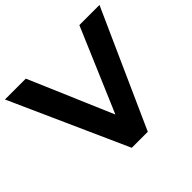

<svg xmlns="http://www.w3.org/2000/svg" viewBox="-182 -899 1093 1093"><g transform="rotate(-45 364.5 -352.5)"><path d="M300 0 -16 -705H152L388 -153H348L583 -705H745L429 0Z"/></g></svg>

Font: Nunito Sans 11pt ExtraBold
Style: Regular
Weight: 800
Version: Version 3.101;gftools[0.9.27]